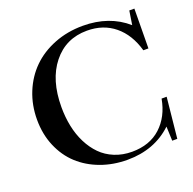

<svg xmlns="http://www.w3.org/2000/svg" viewBox="-122 -800 942 937"><g transform="rotate(-20 348.5 -331.5)"><path d="M385.7 13.2Q311.5 13.2 247.3 -10.5Q183.1 -34.2 136.5 -77.1Q89.8 -120.1 63.2 -183.1Q36.6 -246.1 36.6 -321.3Q36.6 -397 63.2 -462.4Q89.8 -527.8 137.5 -575Q185.1 -622.1 253.7 -649.2Q322.3 -676.3 402.8 -676.3Q539.6 -676.3 630.9 -596.7L642.1 -668.9H668.5L666.5 -462.9H640.1Q615.2 -550.8 556.6 -598.9Q498 -647 413.6 -647Q303.2 -647 236.3 -563.2Q169.4 -479.5 169.4 -338.4Q169.4 -286.1 179.2 -238.5Q189 -190.9 209.5 -150.1Q230 -109.4 259.3 -79.6Q288.6 -49.8 329.8 -33Q371.1 -16.1 419.9 -16.1Q511.7 -16.1 569.3 -68.8Q627 -121.6 643.1 -210.9H669.4L647.9 0H621.6L618.7 -74.2Q525.9 13.2 385.7 13.2Z"/></g></svg>

Font: Elstob Medium
Style: Regular
Weight: 500
Designer: Peter S. Baker
Version: Version 1.015